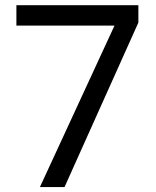

<svg xmlns="http://www.w3.org/2000/svg" viewBox="-20 -786 612 754"><path d="M136.7 -51.3 429.7 -685.5H44.4V-765.6H523.4V-697.3L233.4 -51.3Z"/></svg>

Font: Noto Sans Tamil UI
Style: Regular
Weight: 400
Designer: Monotype Design Team
Foundry: Monotype Imaging Inc.
Version: Version 1.07